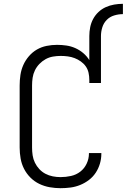

<svg xmlns="http://www.w3.org/2000/svg" viewBox="-20 -978 664 1006"><path d="M448 -789Q448 -812 452.5 -835Q457 -858 468 -878.5Q479 -899 496 -915Q513 -931 534 -940.5Q555 -950 578 -954Q601 -958 624 -958V-904Q601 -904 578 -897Q555 -890 539 -873.5Q523 -857 516 -834.5Q509 -812 509 -789ZM297 8Q269 8 240.5 3Q212 -2 186 -14.5Q160 -27 139.5 -47.5Q119 -68 106 -93.5Q93 -119 88 -147.5Q83 -176 83 -205V-530Q83 -558 87 -585Q91 -612 102 -637Q113 -662 131.5 -683.5Q150 -705 173.5 -718.5Q197 -732 224 -737.5Q251 -743 279 -743Q303 -743 327.5 -739.5Q352 -736 374.5 -726Q397 -716 416 -700Q435 -684 448 -663V-789H509V-543H448V-559Q448 -578 444 -596.5Q440 -615 429.5 -630Q419 -645 403.5 -656Q388 -667 371 -673.5Q354 -680 335.5 -682.5Q317 -685 298 -685Q278 -685 257.5 -681.5Q237 -678 219 -668Q201 -658 186.5 -643Q172 -628 163 -609.5Q154 -591 151 -571Q148 -551 148 -530V-205Q148 -184 151 -164Q154 -144 163 -125.5Q172 -107 186 -92Q200 -77 218 -67.5Q236 -58 256.5 -54Q277 -50 297 -50Q325 -50 352 -56Q379 -62 400.5 -78.5Q422 -95 434 -120.5Q446 -146 446 -173V-176H511V-172Q511 -146 503.5 -120.5Q496 -95 481.5 -73Q467 -51 446 -35Q425 -19 400.5 -9Q376 1 350 4.5Q324 8 297 8Z"/></svg>

Font: Iosevka Light Extended
Style: Regular
Weight: 300
Width: 7
Monospace: yes
Designer: Belleve Invis
Foundry: Belleve Invis
Version: Version 32.5.0; ttfautohint (v1.8.4)